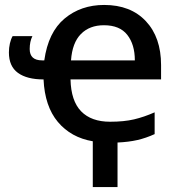

<svg xmlns="http://www.w3.org/2000/svg" viewBox="-20 -568 720 776"><path d="M355 3Q267 -12 214 -75Q161 -138 156 -247Q89 -247 52.5 -273.5Q16 -300 16 -356Q16 -375 20 -392.5Q24 -410 31 -422H111Q100 -400 100 -370Q100 -324 150 -324H159Q175 -438 241 -493Q307 -548 401 -548Q508 -548 569.5 -482.5Q631 -417 631 -305V-247H265Q267 -160 308 -118Q349 -76 425 -76Q481 -76 521.5 -85.5Q562 -95 605 -114V-26Q570 -10 535 -2Q500 6 455 8V188H355ZM400 -466Q342 -466 307 -430.5Q272 -395 267 -324H525Q525 -388 494.5 -427Q464 -466 400 -466Z"/></svg>

Font: Noto Sans Medium
Style: Regular
Weight: 500
Designer: Monotype Design Team
Foundry: Monotype Imaging Inc.
Version: Version 2.007